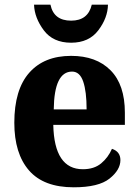

<svg xmlns="http://www.w3.org/2000/svg" viewBox="-20 -788 589 818"><path d="M294 10Q400 10 446.5 -27Q493 -64 493 -106Q493 -142 457 -154Q441 -117 411 -92Q381 -67 333 -67Q211 -67 207 -256H512V-308Q512 -427 451 -488.5Q390 -550 283 -550Q168 -550 104.5 -478Q41 -406 41 -265Q41 -134 103.5 -62Q166 10 294 10ZM209 -322Q211 -483 287 -483Q320 -483 334.5 -440.5Q349 -398 349 -322ZM283 -606Q359 -606 399 -659Q439 -712 440 -768H371Q355 -700 283 -700Q209 -700 195 -768H125Q127 -712 166.5 -659Q206 -606 283 -606Z"/></svg>

Font: Noto Serif SemiCondensed Extra
Style: Regular
Weight: 800
Width: 4
Designer: Monotype Design Team
Foundry: Monotype Imaging Inc.
Version: Version 1.002